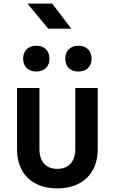

<svg xmlns="http://www.w3.org/2000/svg" viewBox="-20 -1041 640 1071"><path d="M249 -881H378L271 -1021H133ZM417 -642C462 -642 491 -669 491 -714C491 -758 462 -786 417 -786C373 -786 344 -758 344 -714C344 -669 373 -642 417 -642ZM183 -642C227 -642 256 -669 256 -714C256 -758 227 -786 183 -786C138 -786 109 -758 109 -714C109 -669 138 -642 183 -642ZM300 10C438 10 525 -73 525 -208V-550H400V-209C400 -139 362 -99 300 -99C237 -99 200 -139 200 -209V-550H75V-208C75 -73 160 10 300 10Z"/></svg>

Font: JetBrains Mono
Style: Bold
Weight: 558
Monospace: yes
Designer: Philipp Nurullin, Konstantin Bulenkov
Foundry: JetBrains
Version: Version 2.305